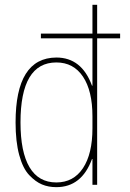

<svg xmlns="http://www.w3.org/2000/svg" viewBox="-20 -770 540 800"><path d="M363.3 -413.1H365.2V-610.4H150.4V-629.9H365.2V-750H384.8V-629.9H480.5V-610.4H384.8V0H365.2V-107.4H363.3Q320.3 9.8 214.8 9.8Q181.6 9.8 154.8 -1.5Q127.9 -12.7 101.6 -40.5Q75.2 -68.4 60.1 -124Q44.9 -179.7 44.9 -259.8Q44.9 -529.3 214.8 -530.3Q320.3 -530.3 363.3 -413.1ZM65.4 -259.8Q65.4 -136.7 103 -73.2Q140.6 -9.8 214.8 -9.8Q286.1 -9.8 325.7 -69.3Q365.2 -128.9 365.2 -235.4V-285.2Q365.2 -391.6 325.7 -450.7Q286.1 -509.8 214.8 -509.8Q65.4 -509.8 65.4 -259.8Z"/></svg>

Font: Mgen+ 1m thin
Style: Regular
Weight: 100
Designer: [Source Han Sans]
Ryoko NISHIZUKA  (kana & ideographs); Paul D. Hunt (Latin, Greek & Cyrillic); Wenlong ZHANG  (bopomofo
Version: Version 1.059.20150602